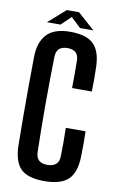

<svg xmlns="http://www.w3.org/2000/svg" viewBox="-101 -973 623 1035"><g transform="rotate(10 211.0 -455.5)"><path d="M218 9Q127 9 88.5 -29.5Q50 -68 48 -157Q47 -232 46.5 -316Q46 -400 46.5 -484Q47 -568 48 -643Q49 -721 89 -764.5Q129 -808 218 -808Q306 -808 345.5 -769.5Q385 -731 387 -643Q388 -616 388 -577Q388 -538 387 -511H279Q279 -544 279.5 -586Q280 -628 279 -662Q278 -719 218 -719Q158 -719 156 -662Q153 -535 153 -400Q153 -265 156 -138Q158 -80 218 -80Q282 -80 283 -138Q284 -173 284 -216.5Q284 -260 283 -294H391Q392 -261 392 -226Q392 -191 391 -157Q389 -68 348.5 -29.5Q308 9 218 9ZM84 -837 178 -920H245L338 -837H265L211 -888L158 -837Z"/></g></svg>

Font: Big Shoulders Display
Style: Bold
Weight: 700
Designer: Patric King
Foundry: XO Type Co
Version: Version 1.000; ttfautohint (v1.8.2)